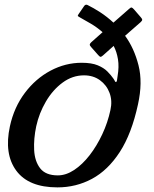

<svg xmlns="http://www.w3.org/2000/svg" viewBox="-20 -801 667 832"><path d="M23 -254Q41 -336.5 87.8 -398.5Q134.5 -460.5 199 -494.8Q263.5 -529 334 -529Q377 -529 403.5 -518Q430 -507 445.5 -491.2Q461 -475.5 471 -461Q476 -454 478 -449.2Q480 -444.5 483.5 -446Q486.5 -447.5 487 -453.2Q487.5 -459 489.5 -471Q496.5 -512 491.2 -544.2Q486 -576.5 472.5 -602L426 -560.5Q418.5 -554 415 -554.8Q411.5 -555.5 405 -563L374.5 -597.5Q368.5 -604 369 -608.2Q369.5 -612.5 375.5 -618L424.5 -661.5Q400 -683 373.5 -698.5Q347 -714 325.5 -726Q320.5 -729 318 -730.8Q315.5 -732.5 320 -739L344 -774Q350 -783.5 359 -779.5Q385.5 -766.5 414.8 -747.5Q444 -728.5 471.5 -703L540 -763Q546.5 -769 550 -768.5Q553.5 -768 560 -761L589 -727.5Q595.5 -720.5 596.2 -716.2Q597 -712 589.5 -705L522 -646Q561.5 -592 580.2 -518Q599 -444 578 -349Q550.5 -221.5 499 -142.2Q447.5 -63 378.5 -26Q309.5 11 229 11Q104 11 50.5 -61.5Q-3 -134 23 -254ZM137 -254Q125.5 -199.5 128 -150.8Q130.5 -102 154.2 -71.5Q178 -41 230.5 -41Q266 -41 301.5 -64.5Q337 -88 368.2 -128.2Q399.5 -168.5 423.2 -219.2Q447 -270 458.5 -324Q467.5 -364 454.8 -398.2Q442 -432.5 413 -453.5Q384 -474.5 344 -474.5Q294 -474.5 251.5 -443.2Q209 -412 179.2 -361.5Q149.5 -311 137 -254Z"/></svg>

Font: Besley* Condensed Medium
Style: Italic
Weight: 500
Width: 3
Italic angle: -13°
Designer: Owen Earl
Foundry: indestructible type*
Version: Version 3.000; ttfautohint (v1.8.3)